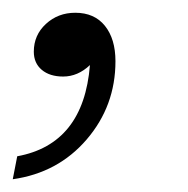

<svg xmlns="http://www.w3.org/2000/svg" viewBox="-45 -110 295 301"><path d="M-18 135Q86 116 96 -8Q77 10 54 10Q33 10 20.5 -0.5Q8 -11 8 -29Q8 -55 27 -72.5Q46 -90 73 -90Q103 -90 119.5 -69.5Q136 -49 136 -14Q136 56 91 108.5Q46 161 -25 171Z"/></svg>

Font: Open Sauce One Light Italic
Style: Regular
Weight: 300
Italic angle: -10°
Designer: Alfredo Marco Pradil
Foundry: Creative Sauce Fz LLC
Version: Version 1.477